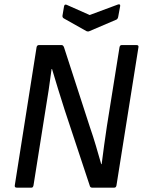

<svg xmlns="http://www.w3.org/2000/svg" viewBox="-20 -862 660 882"><path d="M57 0Q46 0 48 -11L148 -645Q150 -655 159 -655H263Q270 -655 274 -645L393 -278Q408 -235 420.5 -192.5Q433 -150 445 -108H447Q452 -151 458.5 -195.5Q465 -240 471 -282L529 -645Q531 -655 539 -655H607Q618 -655 616 -645L515 -10Q513 0 505 0H403Q394 0 392 -10L277 -357Q261 -406 246.5 -454Q232 -502 219 -545H217Q211 -497 203.5 -448Q196 -399 188 -351L134 -11Q132 0 125 0ZM521 -841Q526 -843 529.5 -841.5Q533 -840 532 -834L523 -785Q521 -775 515 -772L391 -719Q385 -716 377 -719L274 -777Q266 -781 267 -790L274 -832Q276 -844 286 -840L392 -793Z"/></svg>

Font: Sofia Sans Semi Condensed Medium
Style: Italic
Weight: 500
Italic angle: -9°
Version: Version 4.100